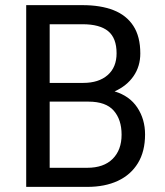

<svg xmlns="http://www.w3.org/2000/svg" viewBox="-20 -731 645 751"><path d="M428.2 -373.5Q486.8 -356 517.1 -310.3Q547.4 -264.6 547.4 -205.1Q547.4 -138.7 519.5 -93Q491.7 -47.4 441.2 -23.7Q390.6 0 321.3 0H82.5V-710.9H302.7Q373.5 -710.9 424.1 -691.2Q474.6 -671.4 501.7 -629.6Q528.8 -587.9 528.8 -522Q528.8 -471.7 502.4 -433.3Q476.1 -395 428.2 -373.5ZM302.7 -636.2H174.3V-406.7H305.2Q366.2 -406.7 401.1 -437.3Q436 -467.8 436 -522.5Q436 -582 403.1 -609.1Q370.1 -636.2 302.7 -636.2ZM321.3 -74.7Q385.7 -74.7 420.7 -109.6Q455.6 -144.5 455.6 -204.1Q455.6 -263.2 424.8 -298.3Q394 -333.5 326.2 -333.5H174.3V-74.7Z"/></svg>

Font: Robert Sans Medium
Style: Regular
Weight: 500
Designer: Christian Robertson (extended by Adam Twardoch)
Foundry: Google
Version: Version 12.135;April 2, 2019;FontCreator 11.5.0.2425 64-bit;